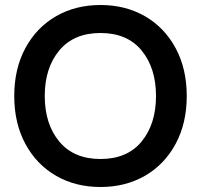

<svg xmlns="http://www.w3.org/2000/svg" viewBox="-20 -734 804 768"><path d="M37 -350Q37 -459 81.5 -541.5Q126 -624 204 -669Q282 -714 382 -714Q482 -714 560 -669Q638 -624 682.5 -541.5Q727 -459 727 -350Q727 -241 682.5 -158.5Q638 -76 560 -31Q482 14 382 14Q282 14 204 -31Q126 -76 81.5 -158.5Q37 -241 37 -350ZM604 -350Q604 -462 546.5 -532Q489 -602 382 -602Q275 -602 217 -532Q159 -462 159 -350Q159 -238 217 -168Q275 -98 382 -98Q489 -98 546.5 -168Q604 -238 604 -350Z"/></svg>

Font: Cabin SemiBold
Style: Regular
Weight: 600
Designer: Pablo Impallari
Foundry: Pablo Impallari. http://www.impallari.com Igino Marini. http://www.ikern.com
Version: Version 2.001